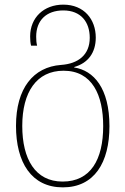

<svg xmlns="http://www.w3.org/2000/svg" viewBox="-20 -558 541 828"><path d="M251 250C387 250 452 143 452 -14C452 -178 384 -254 300 -267V-269C360 -286 393 -331 393 -396C393 -474 343 -538 253 -538C169 -538 110 -482 110 -401C110 -386 111 -373 114 -361H140C137 -373 136 -386 136 -400C136 -470 180 -513 253 -513C329 -513 367 -463 367 -395C367 -322 318 -283 243 -278C124 -269 49 -178 49 -15C49 143 116 250 251 250ZM250 225C132 225 76 128 76 -15C76 -161 138 -253 254 -253C378 -253 425 -148 425 -14C425 130 371 225 250 225Z"/></svg>

Font: Noto Sans Georgian SemiCondensed Thin
Style: Regular
Weight: 100
Width: 4
Designer: Monotype Design Team, Akaki Razmadze
Foundry: Google LLC
Version: Version 2.005